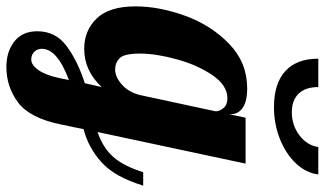

<svg xmlns="http://www.w3.org/2000/svg" viewBox="-241 -540 1018 602"><g transform="rotate(90 268.0 -239.0)"><path d="M190 -624.5C216 -600.8 253.7 -589 303 -589C338.3 -589 371.5 -595.2 402.5 -607.5C433.5 -619.8 459 -636.5 479 -657.5C499 -678.5 510.7 -702 514 -728H428C424.7 -704.7 412.5 -685 391.5 -669C370.5 -653 346.3 -645 319 -645C293.7 -645 274.2 -652.2 260.5 -666.5C246.8 -680.8 240 -701.3 240 -728H151C151 -682.7 164 -648.2 190 -624.5ZM97 225C118.3 241.7 145 250 177 250C218.3 250 255.3 237.8 288 213.5C320.7 189.2 343.7 144.7 357 80L372 8C410.7 -2 445.3 -20.8 476 -48.5C506.7 -76.2 531 -119.7 549 -179H507C493.7 -137 477.3 -105.3 458 -84C438.7 -62.7 413 -46.7 381 -36L480 -500H336L325 -448V-454C325 -469.3 318.3 -481.7 305 -491C291.7 -500.3 271.3 -505 244 -505C190 -505 143.5 -486.2 104.5 -448.5C65.5 -410.8 36.2 -364.8 16.5 -310.5C-3.2 -256.2 -13 -204.3 -13 -155C-13 -99.7 -0.3 -59 25 -33C50.3 -7 82 6 120 6C166 6 206 -12.3 240 -49L228 4C180.7 19.3 141.7 38.5 111 61.5C80.3 84.5 65 115 65 153C65 184.3 75.7 208.3 97 225ZM232 -112C216 -98 200.3 -91 185 -91C171 -91 159.2 -95.7 149.5 -105C139.8 -114.3 135 -135.7 135 -169C135 -202.3 141 -240.8 153 -284.5C165 -328.2 181.7 -365.5 203 -396.5C224.3 -427.5 248.3 -443 275 -443C289 -443 299.3 -438.8 306 -430.5C312.7 -422.2 316 -414 316 -406L265 -169C259 -145 248 -126 232 -112ZM187 149C176.3 164.3 165.3 172 154 172C143.3 172 135 168.7 129 162C123 155.3 120 147.7 120 139C120 106.3 152.7 78 218 54L212 83C206 111.7 197.7 133.7 187 149Z"/></g></svg>

Font: DonutKreme
Style: Regular
Weight: 400
Designer: Impallari Type
Foundry: Impallari Type
Version: Version 2.100